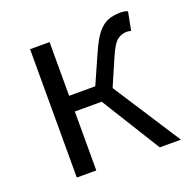

<svg xmlns="http://www.w3.org/2000/svg" viewBox="-104 -657 756 759"><g transform="rotate(-20 274.0 -277.0)"><path d="M94 0V-540H176V-314H286L341 -438Q363 -488 383.5 -512.5Q404 -537 427 -545.5Q450 -554 478 -554Q499 -554 509 -548L494 -471Q485 -474 476 -474Q455 -474 437 -461Q419 -448 397 -397L348 -284L532 0H443L289 -248H176V0Z"/></g></svg>

Font: Source Han Sans SC Normal
Style: Regular
Weight: 350
Designer: Ryoko NISHIZUKA 西塚涼子 (kana, bopomofo & ideographs); Paul D. Hunt (Latin, Greek & Cyrillic); Sandoll Communications 산돌커뮤니
Foundry: Adobe
Version: Version 2.004;hotconv 1.0.118;makeotfexe 2.5.65603